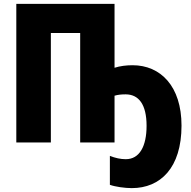

<svg xmlns="http://www.w3.org/2000/svg" viewBox="-20 -734 986 989"><path d="M570 -385V-714H64V0H242V-564H393V0H570V-241C587 -246 605 -248 627 -248C694 -248 735 -197 735 -86C735 19 699 86 628 86C601 86 574 80 546 69V218C573 228 623 235 659 235C806 235 915 131 915 -87C915 -290 807 -398 663 -398C630 -398 599 -394 570 -385Z"/></svg>

Font: Noto Sans Condensed Black
Style: Regular
Weight: 900
Width: 3
Designer: Monotype Design Team
Foundry: Monotype Imaging Inc.
Version: Version 2.013